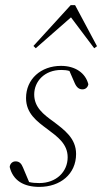

<svg xmlns="http://www.w3.org/2000/svg" viewBox="-20 -720 400 752"><path d="M134 12C216 12 278 -38 278 -117C278 -179 231 -212 189 -244C150 -272 114 -300 114 -350C114 -401 154 -446 220 -446C232 -446 242 -445 252 -442L272 -396C280 -377 290 -370 303 -370C315 -370 324 -378 326 -390C315 -434 275 -462 219 -462C140 -462 82 -410 82 -336C82 -276 124 -245 166 -214C206 -184 245 -156 245 -104C245 -47 200 -3 134 -3C119 -3 106 -4 94 -7L70 -64C64 -79 56 -88 41 -88C28 -88 19 -78 18 -66C31 -12 74 12 134 12ZM349 -531 360 -539 274 -700H257L111 -540L120 -531L258 -652Z"/></svg>

Font: Source Serif 4 Display Light
Style: Italic
Weight: 300
Italic angle: -12°
Designer: Frank Grießhammer
Foundry: Adobe Systems Incorporated
Version: Version 4.004;hotconv 1.0.117;makeotfexe 2.5.65602